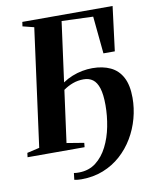

<svg xmlns="http://www.w3.org/2000/svg" viewBox="-107 -817 862 1063"><g transform="rotate(-10 324.5 -285.5)"><path d="M307.5 -710 262 -373Q287 -390 315 -401.2Q343 -412.5 372 -418Q401 -423.5 429 -423.5Q487.5 -423.5 530.8 -403Q574 -382.5 597.2 -338.5Q620.5 -294.5 620.5 -223.5Q620.5 -165.5 605 -108.2Q589.5 -51 559.5 -0.5Q529.5 50 486.2 88.8Q443 127.5 387 149.8Q331 172 264 172Q253.5 172 242.8 171Q232 170 224 168L228.5 130.5Q234.5 132 242.5 132.2Q250.5 132.5 257.5 132.5Q313 132 352.5 101.5Q392 71 417.2 21Q442.5 -29 454.2 -89.2Q466 -149.5 466 -209Q466 -269.5 454.8 -304.8Q443.5 -340 422.5 -355.5Q401.5 -371 371 -371Q338.5 -371 310 -360.5Q281.5 -350 256.5 -332L217 -40L314 -24L311.5 0H-9L-6 -24L63.5 -40L152.5 -702.5L89 -718.5L92.5 -743H600L568.5 -493.5H504.5L484 -703.5Z"/></g></svg>

Font: Merriweather 120pt
Style: Bold Italic
Weight: 700
Italic angle: -7.8°
Version: Version 2.101